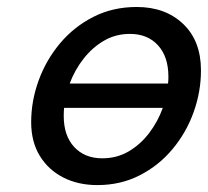

<svg xmlns="http://www.w3.org/2000/svg" viewBox="-20 -518 596 550"><path d="M69.3 -168Q69.3 -229 90.8 -287.8Q112.3 -346.7 152.1 -394Q191.9 -441.4 247.6 -469.7Q303.2 -498 371.6 -498Q453.6 -498 504.6 -449.5Q555.7 -400.9 555.7 -316.4Q555.7 -255.4 534.7 -196.8Q513.7 -138.2 474.4 -91.1Q435.1 -43.9 380.4 -15.9Q325.7 12.2 258.8 12.2Q204.1 12.2 161.4 -9.5Q118.7 -31.2 94 -71.5Q69.3 -111.8 69.3 -168ZM272.9 -64.5Q314.9 -64.5 348.9 -84.5Q382.8 -104.5 407.7 -137.5Q432.6 -170.4 446.3 -209H163.6Q163.1 -203.1 162.8 -197.3Q162.6 -191.4 162.6 -185.5Q162.6 -129.4 192.6 -96.9Q222.7 -64.5 272.9 -64.5ZM352.1 -420.9Q311 -420.9 277.3 -401.1Q243.7 -381.3 218.8 -349.1Q193.8 -316.9 179.7 -278.8H461.4Q461.9 -283.7 462.2 -288.6Q462.4 -293.5 462.4 -298.3Q462.4 -355.5 432.6 -388.2Q402.8 -420.9 352.1 -420.9Z"/></svg>

Font: Andika
Style: Italic
Weight: 400
Italic angle: -14°
Designer: Victor Gaultney, Annie Olsen, Julie Remington, Don Collingsworth, Eric Hays, Becca Hirsbrunner
Foundry: SIL International
Version: Version 6.101